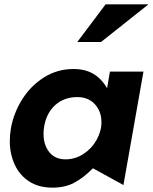

<svg xmlns="http://www.w3.org/2000/svg" viewBox="-20 -850 702 882"><path d="M335 -404Q386 -404 416 -371Q446 -338 446 -289Q446 -247 423.5 -207Q401 -167 363 -142.5Q325 -118 281 -118Q233 -118 206.5 -151Q180 -184 180 -235Q180 -252 183 -270Q194 -332 234.5 -368Q275 -404 335 -404ZM639 -521H485L472 -445Q446 -489 408.5 -511Q371 -533 317 -533Q244 -533 183 -495Q122 -457 82.5 -394.5Q43 -332 30 -260Q25 -227 25 -202Q25 -143 47.5 -94Q70 -45 114 -16.5Q158 12 221 12Q278 12 320 -10Q362 -32 407 -77L547 0ZM335 -657H444L662 -830H465Z"/></svg>

Font: Geom Bold
Style: Bold Italic
Weight: 700
Italic angle: -10°
Version: Version 1.102